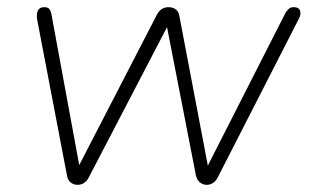

<svg xmlns="http://www.w3.org/2000/svg" viewBox="-20 -510 870 536"><path d="M196 6Q186 6 177.5 -0.5Q169 -7 167 -20L84 -454Q81 -470 85.5 -480Q90 -490 103 -490Q114 -490 118 -484.5Q122 -479 124 -468L208 -12H182L418 -469Q424 -480 432 -485Q440 -490 451 -490Q462 -490 470.5 -484Q479 -478 481 -464L567 -12H542L777 -474Q782 -482 787 -486Q792 -490 800 -490Q814 -490 817.5 -480.5Q821 -471 815 -459L588 -15Q583 -5 575 0.5Q567 6 557 6Q547 6 538.5 -0.5Q530 -7 527 -20L443 -451H455L228 -15Q223 -5 215 0.5Q207 6 196 6Z"/></svg>

Font: Nunito Variable Extra Light
Style: Italic
Weight: 200
Italic angle: -9°
Designer: Vernon Adams
Foundry: Vernon Adams
Version: Version 3.602